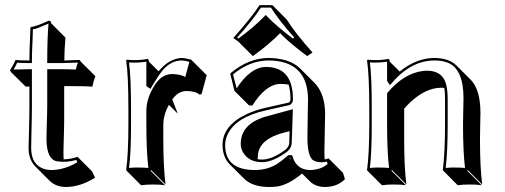

<svg xmlns="http://www.w3.org/2000/svg" viewBox="-20 -666 1978 752"><path d="M95.2 -429.2Q95.2 -460.9 97.2 -506.3Q98.6 -540 99.1 -557.1L101.1 -560.1Q121.6 -563 161.1 -580.6Q167 -583 170.9 -585Q175.8 -584.5 177.7 -583Q179.7 -579.6 180.2 -575.2L236.3 -518.6Q231.9 -463.9 231.9 -429.2Q249.5 -429.7 292 -431.2L296.9 -423.8L353.5 -367.7Q345.7 -347.7 341.8 -326.7Q320.8 -328.6 269.5 -328.6H231.4V-202.6Q231.4 -167.5 229.5 -113.8Q228.5 -81.5 228.5 -69.3Q228.5 -53.2 229.5 -42Q255.4 -42 283.7 -51.8L340.3 4.9L352.5 29.8Q294.4 66.4 236.3 66.4Q198.7 65.4 174.8 42.5L118.2 -14.2Q92.3 -41 91.8 -85.9Q91.8 -98.1 93.3 -141.1Q95.2 -213.4 95.2 -248V-327.1Q86.9 -326.7 80.6 -326.7L23.9 -382.8L19 -390.1Q33.2 -412.6 41 -431.2Q56.2 -429.2 95.2 -429.2ZM105 -429.2V-418.9H94.7Q62.5 -418.9 47.4 -420.4Q41 -406.7 33.2 -393.6Q58.1 -394.5 94.7 -395H105V-248Q105 -212.4 103 -140.6Q102.1 -98.6 102.1 -85.9Q102.1 -19.5 155.3 -3.4Q167.5 0 180.2 0Q233.4 -0.5 283.2 -30.8L278.8 -39.6Q240.7 -28.3 203.6 -34.2Q164.6 -40.5 162.1 -114.3Q162.1 -120.6 162.1 -126Q162.1 -138.7 163.1 -170.9Q165 -224.6 165 -258.8V-395H212.9Q251.5 -395 276.9 -393.6Q280.3 -408.2 285.2 -420.9Q242.7 -419.4 222.2 -418.9H165V-429.2Q165 -511.7 169.9 -573.7Q127.4 -555.2 120.6 -553.7Q114.3 -552.2 108.9 -551.3Q108.9 -536.1 107.4 -506.3Q105 -460.4 105 -429.2Z M641.6 -255.4Q619.6 -216.3 619.6 -175.3V-123.5Q619.6 -11.2 628.4 56.6L571.8 0L569.8 2.9L626.5 59.6Q607.9 56.6 579.6 56.6Q550.8 56.6 532.7 59.6L476.1 2.9L474.1 0Q482.9 -63 482.9 -180.2V-234.9Q482.9 -373 474.1 -429.2L476.1 -432.1Q520 -427.7 557.1 -435.1Q560.1 -434.6 561 -433.6Q563 -430.2 563 -424.8L601.1 -386.7Q643.1 -437.5 692.9 -439Q707 -438.5 729 -432.1L732.9 -428.2L789.6 -371.6L769.5 -297.4L761.7 -295.4Q745.6 -309.1 709.5 -309.6Q677.2 -308.6 654.8 -276.4L676.3 -220.7ZM553.2 -328.6V-424.3Q521.5 -419.4 485.4 -421.4Q493.2 -362.3 493.2 -234.9V-180.2Q493.2 -67.4 485.4 -8.3Q504.9 -10.3 522.9 -9.8Q542 -9.8 561 -8.3Q553.2 -74.2 553.2 -180.2V-231.9Q553.2 -280.8 585.9 -332.5Q587.4 -335 588.4 -336.4Q614.7 -375 652.8 -376Q687.5 -375.5 705.6 -364.3L721.7 -423.8Q703.6 -428.7 692.9 -429.2Q647.5 -429.2 613.8 -386.7Q597.2 -365.2 574.7 -327.1L569.3 -317.9Z M1046.9 -646 1103 -589.4Q1136.7 -535.6 1204.1 -460.4L1183.1 -446.3Q1119.1 -494.1 1087.9 -525.4L1077.1 -536.1Q1032.2 -490.2 970.2 -446.3L913.6 -502.9L893.6 -517.1Q965.8 -598.1 996.6 -646ZM1116.7 -47.9H1112.8L1118.7 -42Q1117.7 -45.4 1116.7 -47.9ZM989.3 -42.5Q997.6 -41 1006.8 -41Q1047.4 -41.5 1098.6 -80.1Q1112.3 -91.8 1112.8 -106L1114.3 -152.3L1088.4 -145.5Q1001.5 -122.1 991.2 -66.4Q989.7 -56.2 989.3 -45.4Q989.3 -43.5 989.3 -42.5ZM1251.5 -41.5Q1259.3 -43 1266.6 -45.9L1323.2 10.7L1331.1 35.6Q1301.3 66.4 1251 66.4Q1215.3 65.4 1193.8 44.4L1163.1 13.7Q1109.4 58.1 1065.4 64.5Q1050.8 66.4 1033.2 66.4Q968.3 65.9 936 33.7L879.4 -22.5Q852.1 -50.8 851.6 -98.1Q851.6 -173.8 944.8 -218.3Q977.5 -233.9 1017.6 -243.2L1110.8 -264.2Q1117.2 -268.1 1117.7 -275.9Q1117.7 -310.5 1110.4 -334.5Q1096.7 -337.4 1078.1 -337.4Q1020.5 -335.9 968.3 -252.4L955.1 -253.4L898.4 -310.1L881.8 -377L884.8 -380.9Q954.6 -438.5 1031.7 -439Q1114.3 -438 1155.8 -397.5L1212.4 -340.8Q1252.9 -298.8 1253.4 -220.2Q1253.4 -215.8 1252.4 -174.8Q1250.5 -87.9 1250.5 -69.3Q1250.5 -53.7 1251.5 -41.5ZM1124 -58.1 1126.5 -50.8Q1142.6 -0.5 1194.8 0Q1237.3 -1 1263.2 -23.9L1260.3 -33.2Q1249 -30.8 1239.7 -30.3Q1214.8 -31.2 1203.6 -40.5Q1184.1 -60.1 1184.1 -126Q1184.1 -144 1185.5 -231.9Q1186.5 -272.5 1186.5 -276.9Q1185.1 -428.2 1031.7 -429.2Q957.5 -428.7 892.6 -374.5L906.7 -319.8Q961.4 -403.3 1021.5 -403.8Q1117.7 -403.8 1126.5 -299.3Q1127.4 -287.6 1127.4 -275.9Q1126.5 -259.8 1113.8 -254.4H1113.3L1020 -233.4Q902.3 -207 870.6 -137.7Q861.8 -118.2 861.8 -98.1Q861.8 -6.3 963.9 -0.5Q970.7 0 976.6 0Q1030.3 0 1069.8 -26.9Q1085.4 -37.6 1106 -55.7L1108.9 -58.1ZM1127 -238.3 1122.6 -106Q1121.6 -85.4 1104.5 -71.8Q1049.3 -31.2 1006.8 -30.8Q954.1 -30.8 931.2 -70.3Q922.9 -85.9 922.9 -102.1Q922.9 -178.7 1016.1 -208Q1022.9 -210 1028.8 -211.4ZM1041 -636.2H1002Q971.2 -588.9 908.7 -518.6L913.6 -515.1Q971.7 -557.1 1013.7 -600.1L1020.5 -607.4L1027.8 -600.1Q1063.5 -563 1127 -515.1L1132.3 -519Q1072.8 -586.4 1041 -636.2Z M1859.9 -123.5Q1859.9 -8.8 1868.7 56.6L1812 0L1810.1 2.9L1866.7 59.6Q1848.6 56.6 1819.8 56.6Q1791 56.6 1772.9 59.6L1716.3 2.9L1714.4 0Q1723.1 -68.4 1723.1 -180.2V-277.8Q1723.1 -304.2 1720.2 -321.8Q1714.4 -322.3 1708 -322.3Q1647.9 -322.3 1586.4 -265.1Q1573.7 -252.9 1563 -240.2V-123.5Q1563 -7.3 1571.8 56.6L1515.1 0L1513.2 2.9L1569.8 59.6Q1551.3 56.6 1522.9 56.6Q1494.1 56.6 1476.1 59.6L1419.4 2.9L1417.5 0Q1426.3 -62 1426.3 -180.2V-234.9Q1426.3 -373 1417.5 -429.2L1419.4 -432.1Q1463.4 -427.7 1500.5 -435.1Q1503.4 -434.6 1504.4 -433.6Q1505.9 -430.7 1506.3 -424.8L1545.4 -385.7Q1610.4 -438.5 1681.2 -439Q1738.3 -438.5 1768.1 -409.2L1824.7 -352.5Q1861.3 -314.5 1861.8 -224.6Q1861.8 -208.5 1860.8 -173.8Q1859.9 -139.2 1859.9 -123.5ZM1508.8 -349.6 1506.3 -352.1 1508.3 -349.1ZM1793.5 -180.2Q1793.5 -196.3 1794.4 -231Q1795.4 -265.6 1795.4 -280.8Q1795.4 -394 1735.4 -419.9Q1712.4 -429.2 1681.2 -429.2Q1597.7 -429.2 1527.3 -355Q1521 -348.1 1516.1 -342.3L1507.3 -332.5L1496.1 -349.1V-424.3Q1464.4 -419.4 1428.7 -421.4Q1436.5 -362.3 1436 -234.9V-180.2Q1436 -65.9 1428.7 -8.3Q1448.2 -10.3 1466.3 -9.8Q1485.4 -9.8 1503.9 -8.3Q1496.1 -70.3 1496.1 -180.2V-300.8L1498.5 -303.7Q1562.5 -378.9 1637.2 -388.2Q1645 -389.2 1651.4 -389.2Q1711.4 -389.2 1726.6 -338.4Q1733.4 -314.5 1733.4 -277.8V-180.2Q1733.4 -72.3 1725.6 -8.3Q1745.1 -10.3 1763.2 -9.8Q1782.2 -9.8 1801.3 -8.3Q1793.5 -71.8 1793.5 -180.2Z"/></svg>

Font: Linux Biolinum Shadow O
Style: Regular
Weight: 400
Designer: Philipp H. Poll
Foundry: Philipp H. Poll
Version: Version 1.0.4